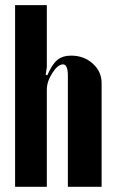

<svg xmlns="http://www.w3.org/2000/svg" viewBox="-20 -719 441 739"><path d="M162.1 -429.2Q180.2 -471.2 200.4 -488Q220.7 -504.9 253.9 -504.9Q303.2 -504.9 337.2 -474.1Q371.1 -443.4 371.1 -398.9V0H241.2V-428.2Q241.2 -471.2 222.2 -471.2Q202.6 -471.2 181.4 -438Q160.2 -404.8 160.2 -374V0H38.1V-699.2H160.2V-460L155.8 -431.2Z"/></svg>

Font: Moniqa Black Heading
Style: Regular
Weight: 900
Designer: Rajesh Rajput
Foundry: Rajesh Rajput
Version: Version 1.000